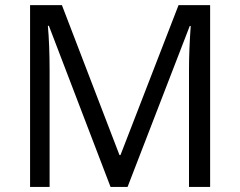

<svg xmlns="http://www.w3.org/2000/svg" viewBox="-20 -734 943 754"><path d="M414.1 0 171.9 -632.8H168Q174.8 -557.6 174.8 -454.1V0H98.1V-713.9H223.1L449.2 -125H453.1L681.2 -713.9H805.2V0H722.2V-460Q722.2 -539.1 729 -631.8H725.1L481 0Z"/></svg>

Font: QFn3     
Style: Regular
Weight: 400
Foundry: Ascender Corporation
Version: Version 1.10